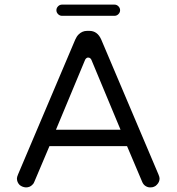

<svg xmlns="http://www.w3.org/2000/svg" viewBox="-20 -816 769 836"><path d="M250 -747.1H478.5Q488.3 -747.1 495.6 -754.4Q502.9 -761.7 502.9 -771.5Q502.9 -781.2 495.6 -788.6Q488.3 -795.9 478.5 -795.9H250Q240.2 -795.9 232.9 -788.6Q225.6 -781.2 225.6 -771.5Q225.6 -761.7 232.9 -754.4Q240.2 -747.1 250 -747.1ZM195.3 -179.7H533.2L598.6 -25.4Q603.5 -12.7 613.3 -6.3Q623 0 633.8 0Q644.5 0 650.4 -2.9Q658.2 -5.9 663.1 -11.7Q674.8 -23.4 674.8 -39.1Q674.8 -44.9 669.9 -56.6L420.9 -643.6Q404.3 -681.6 369.1 -681.6H359.4Q337.9 -681.6 322.3 -666Q313.5 -657.2 307.6 -643.6L58.6 -56.6Q53.7 -44.9 53.7 -39.1Q53.7 -22.5 65.4 -10.7Q77.1 -1 92.8 0Q110.4 0 121.1 -11.7Q127 -16.6 129.9 -25.4ZM350.6 -555.7Q352.5 -559.6 356 -562.5Q359.4 -565.4 363.3 -565.4Q369.1 -565.4 372.6 -562.5Q376 -559.6 377.9 -555.7L504.9 -251H223.6Z"/></svg>

Font: FakePearl
Style: Light
Weight: 350
Version: Version 1.2